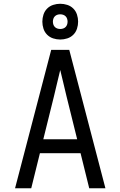

<svg xmlns="http://www.w3.org/2000/svg" viewBox="-20 -1000 640 1020"><path d="M60 0 188 -490 252 -735H348L412 -490L540 0H454L408 -186H192L146 0ZM390 -260 333 -490Q325 -525 316.5 -559.5Q308 -594 300 -628Q292 -594 283.5 -559.5Q275 -525 267 -490L210 -260ZM300 -790Q281 -790 262.5 -796Q244 -802 230.5 -815.5Q217 -829 211 -847.5Q205 -866 205 -885Q205 -904 211 -922.5Q217 -941 230.5 -954.5Q244 -968 262.5 -974Q281 -980 300 -980Q319 -980 337.5 -974Q356 -968 369.5 -954.5Q383 -941 389 -922.5Q395 -904 395 -885Q395 -866 389 -847.5Q383 -829 369.5 -815.5Q356 -802 337.5 -796Q319 -790 300 -790ZM300 -846Q308 -846 315.5 -848.5Q323 -851 328.5 -856.5Q334 -862 336.5 -869.5Q339 -877 339 -885Q339 -893 336.5 -900.5Q334 -908 328.5 -913.5Q323 -919 315.5 -921.5Q308 -924 300 -924Q292 -924 284.5 -921.5Q277 -919 271.5 -913.5Q266 -908 263.5 -900.5Q261 -893 261 -885Q261 -877 263.5 -869.5Q266 -862 271.5 -856.5Q277 -851 284.5 -848.5Q292 -846 300 -846Z"/></svg>

Font: Nova Nerd Font
Style: Regular
Weight: 400
Designer: Belleve Invis
Foundry: Belleve Invis
Version: Version 24.1.4; ttfautohint (v1.8.4);Nerd Fonts 3.1.1